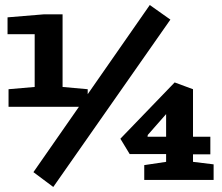

<svg xmlns="http://www.w3.org/2000/svg" viewBox="-20 -716 884 764"><path d="M14 -291V-361L118 -370V-580H10V-647L155 -659H229V-370L329 -361V-291ZM192 28 113 -31 576 -696 658 -638ZM554 0V-59L641 -72V-103H496L459 -164L675 -388L748 -361V-172H817V-102H748V-72L830 -62V0ZM567 -172H641V-262L568 -179Z"/></svg>

Font: Faustina Light ExtraBold
Style: Regular
Weight: 800
Version: Version 1.200